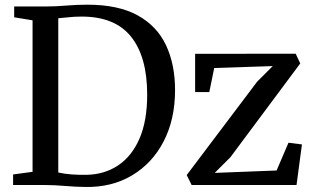

<svg xmlns="http://www.w3.org/2000/svg" viewBox="-20 -770 1302 799"><path d="M115.5 -55V-685.5L39 -698V-743H167.5Q212.5 -743 255.8 -746.8Q299 -750.5 344 -750.5Q472.5 -750.5 553 -706Q633.5 -661.5 671 -581.5Q708.5 -501.5 708.5 -395Q708.5 -273.5 661.2 -182Q614 -90.5 529.2 -40Q444.5 10.5 332.5 8Q294.5 7.5 250 3.8Q205.5 0 169 0H34.5V-44ZM222.5 -52Q251 -46 280 -44Q309 -42 338.5 -42.5Q414 -43.5 471.2 -81.5Q528.5 -119.5 560.5 -193.2Q592.5 -267 592.5 -376Q592.5 -533.5 525.5 -617.2Q458.5 -701 320 -701Q289 -701 263.8 -698Q238.5 -695 222.5 -694ZM1115 -495 871.5 -487 851 -387H792V-546L1210.5 -546.5L1229.5 -506L939 -116L873.5 -50.5L1131 -60.5L1180.5 -176L1236.5 -169L1214 0H777.5L757 -41.5L1050 -430Z"/></svg>

Font: Merriweather Text
Style: Regular
Weight: 400
Designer: Eben Sorkin
Foundry: Eben Sorkin
Version: Version 2.100; ttfautohint (v1.7.19-72a1) -l 8 -r 50 -G 200 